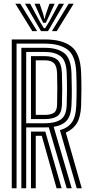

<svg xmlns="http://www.w3.org/2000/svg" viewBox="-20 -1012 480 1032"><path d="M43.2 0V-800H221.8Q314.8 -800 363.5 -762Q412.2 -724 416 -621.5Q417.8 -572.5 417.6 -530.9Q417.5 -489.2 416 -444Q413.8 -385.5 394.5 -352Q375.2 -318.5 333.8 -299.2L419.5 0H392.5L302 -312.5Q347 -325.2 367.5 -356Q388 -386.8 390 -444.8Q391.8 -488.5 391.8 -530.4Q391.8 -572.2 390 -620.5Q386.8 -712.2 343.8 -744.9Q300.8 -777.5 221.8 -777.5H69V0ZM94.8 0V-755H221.8Q287.8 -755 324.5 -727.2Q361.2 -699.5 364.2 -619.8Q365.8 -574.2 366 -531.6Q366.2 -489 364.2 -445.8Q362 -392.2 339.9 -365.4Q317.8 -338.5 268.5 -330.2L365.5 0H338.5L242.2 -327.8Q232 -327.2 221.5 -327.2H120.8V0ZM120.8 -349.5H221.5Q276 -349.5 306.1 -369.4Q336.2 -389.2 338.5 -446.5Q340 -490.2 340.1 -531.4Q340.2 -572.5 338.5 -619Q336 -686.2 305.8 -709.5Q275.5 -732.8 221.8 -732.8H120.8ZM146.5 -372V-710.2H221.8Q264 -710.2 287.4 -691.2Q310.8 -672.2 312.8 -618Q316 -532.8 312.8 -447.5Q311 -403 287.8 -387.5Q264.5 -372 221.5 -372ZM172.2 -394.5H221.5Q253 -394.5 269.5 -405.6Q286 -416.8 286.8 -448.2Q288 -499.5 288 -539.1Q288 -578.8 286.8 -617.2Q285.8 -656.5 270.1 -672.1Q254.5 -687.8 221.8 -687.8H172.2ZM146.5 0V-304.8H192.2Q200.2 -304.8 208.1 -304.8Q216 -304.8 223.5 -304.8L311.2 0H284.2L204.5 -282.2Q200.8 -282.2 193.2 -282.2H172.2V0ZM62.5 -992H89.2L179.5 -844.8H153.5ZM114.5 -992H142L194 -896L215.8 -860.5H222.8L244.5 -895.8L296.5 -992H324L238 -844.8H200.5ZM165.5 -992H193.2L213.2 -933L217.5 -913.2H221L225.5 -933L246 -992H273.8L240.2 -918.8L226.2 -889.5H212.2L198.2 -918.8ZM349.2 -992H376L285 -844.8H259Z"/></svg>

Font: Big Shoulders Inline Display ExtraBold
Style: Regular
Weight: 800
Designer: Patric King
Foundry: XO Type Co
Version: Version 1.000